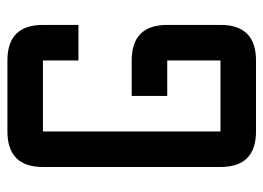

<svg xmlns="http://www.w3.org/2000/svg" viewBox="-118 -606 724 528"><g transform="rotate(-90 244.0 -342.0)"><path d="M341.8 0H146.5Q48.8 0 48.8 -97.7V-585.9Q48.8 -683.6 146.5 -683.6H341.8Q439.5 -683.6 439.5 -585.9V-488.3H341.8V-585.9H146.5V-97.7H341.8V-244.1H244.1V-341.8H341.8Q439.5 -341.8 439.5 -244.1V-97.7Q439.5 0 341.8 0Z"/></g></svg>

Font: BabelStone Runic Ruled
Style: Regular
Weight: 400
Designer: Andrew West
Foundry: BabelStone
Version: Version 7.004 November 9, 2023